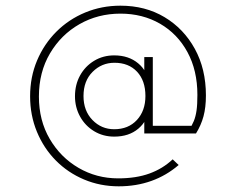

<svg xmlns="http://www.w3.org/2000/svg" viewBox="-20 -576 830 676"><path d="M382 -95Q343 -95 311.5 -114Q280 -133 262 -165.5Q244 -198 244 -237Q244 -278 262 -310.5Q280 -343 311.5 -362Q343 -381 382 -381Q433 -381 466.5 -353Q500 -325 500 -287V-188Q500 -151 467 -123Q434 -95 382 -95ZM382 -121Q432 -121 462 -153.5Q492 -186 492 -238Q492 -292 462.5 -323.5Q433 -355 383 -355Q338 -355 306 -323Q274 -291 274 -238Q274 -186 305.5 -153.5Q337 -121 382 -121ZM488 -106V-174L497 -242L488 -307V-375H518V-106ZM588 -15 609 5Q566 42 513 61Q460 80 398 80Q333 80 276 56Q219 32 176.5 -11Q134 -54 110 -112Q86 -170 86 -237Q86 -305 110.5 -363Q135 -421 178.5 -464.5Q222 -508 280 -532Q338 -556 404 -556Q492 -556 559.5 -515.5Q627 -475 666 -404Q705 -333 705 -240Q705 -198 696.5 -166.5Q688 -135 670 -106L643 -114Q656 -134 662.5 -150Q669 -166 672 -187Q675 -208 675 -242Q675 -328 640 -392.5Q605 -457 543.5 -492.5Q482 -528 404 -528Q325 -528 260 -491Q195 -454 156 -388Q117 -322 117 -236Q117 -152 155 -87Q193 -22 256.5 15Q320 52 396 52Q459 52 506 35Q553 18 588 -15ZM493 -133H670V-106H493Z"/></svg>

Font: Outfit Thin
Style: Regular
Weight: 100
Designer: Rodrigo Fuenzalida
Foundry: fragTYPE
Version: Version 1.000